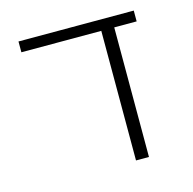

<svg xmlns="http://www.w3.org/2000/svg" viewBox="-83 -603 689 687"><g transform="rotate(-15 261.5 -260.0)"><path d="M387 0H339V-480H43V-520H470V-480H387Z"/></g></svg>

Font: M PLUS 1p Light
Style: Regular
Weight: 300
Version: Version 1.061